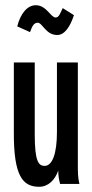

<svg xmlns="http://www.w3.org/2000/svg" viewBox="-20 -704 353 735"><path d="M220 -673C211 -654 206 -637 193 -637C174 -637 158 -684 117 -684C84 -684 58 -651 46 -603L95 -581C103 -604 110 -617 124 -617C143 -617 155 -570 199 -570C228 -570 249 -603 263 -646ZM130 11C164 11 190 -14 203 -51C203 -29 206 -16 210 0H284C278 -24 278 -47 278 -72V-465H198V-199C198 -115 180 -69 151 -69C127 -69 113 -87 113 -190V-465H33V-199C32 -30 67 11 130 11Z"/></svg>

Font: Inconsolata ExtraCondensed
Style: Bold
Weight: 700
Width: 2
Monospace: yes
Designer: Raph Levien, Cyreal, Brenton Simpson
Foundry: Raph Levien, Cyreal, Google
Version: Version 3.100